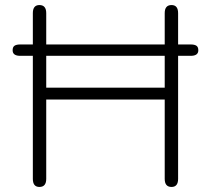

<svg xmlns="http://www.w3.org/2000/svg" viewBox="-20 -730 835 760"><path d="M765 -531Q765 -509 735 -509H685V-22Q685 10 659 10Q632 10 632 -22V-336H163V-22Q163 10 136 10Q110 10 110 -22V-509H60Q30 -509 30 -531Q30 -544 37.5 -549Q45 -554 60 -554H110V-678Q110 -710 136 -710Q163 -710 163 -678V-554H632V-678Q632 -710 659 -710Q685 -710 685 -678V-554H735Q750 -554 757.5 -549Q765 -544 765 -531ZM632 -509H163V-383H632Z"/></svg>

Font: Kodchasan ExtraLight
Style: Regular
Weight: 275
Version: Version 1.000; ttfautohint (v1.6)